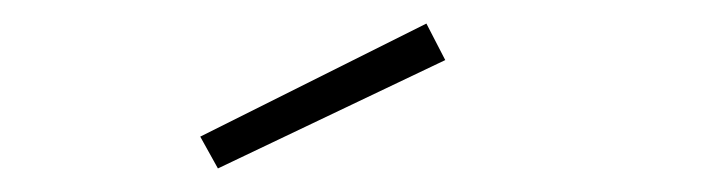

<svg xmlns="http://www.w3.org/2000/svg" viewBox="-20 -752 605 163"><path d="M150 -636 342 -732 358 -701 165 -609Z"/></svg>

Font: TypoPRO Titillium Maps
Style: 1 wt
Weight: 100
Designer: Campivisivi
Foundry: Accademia di Belle Arti di Urbino and students of MA course of Visual design
Version: Version 001.001